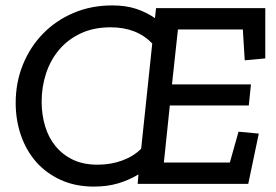

<svg xmlns="http://www.w3.org/2000/svg" viewBox="-20 -680 1019 710"><path d="M489 0 492 -35Q457 -14 417 -2Q377 10 327 10Q259 10 205 -14.5Q151 -39 114 -81Q77 -123 57.5 -179.5Q38 -236 38 -299Q38 -375 64.5 -440.5Q91 -506 138.5 -555Q186 -604 251.5 -632Q317 -660 395 -660Q445 -660 483 -647.5Q521 -635 553 -613L557 -650H961V-464L885 -457L878 -571H638L616 -368H908L900 -290H608L586 -79H830L862 -193L937 -186L898 0ZM341 -71Q390 -71 432 -86.5Q474 -102 502 -130L543 -519Q486 -579 389 -579Q327 -579 279.5 -557Q232 -535 199.5 -497Q167 -459 150.5 -409Q134 -359 134 -304Q134 -257 146.5 -214.5Q159 -172 185 -140Q211 -108 249.5 -89.5Q288 -71 341 -71Z"/></svg>

Font: Zilla Slab Medium
Style: Regular
Weight: 500
Designer: Typotheque.com
Foundry: Typotheque type foundry
Version: Version 1.1; 2017